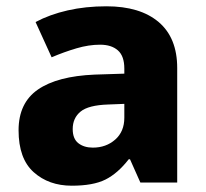

<svg xmlns="http://www.w3.org/2000/svg" viewBox="-20 -580 653 610"><path d="M318 -560Q425 -560 484 -510Q543 -460 543 -364V0H426L393 -74H389Q354 -29 315 -9.5Q276 10 208 10Q135 10 87 -33Q39 -76 39 -166Q39 -253 100.5 -295.5Q162 -338 281 -343L375 -346V-362Q375 -402 354.5 -420Q334 -438 298 -438Q262 -438 223 -426.5Q184 -415 144 -398L93 -510Q138 -534 195 -547Q252 -560 318 -560ZM324 -248Q261 -246 236 -225.5Q211 -205 211 -170Q211 -139 229 -125Q247 -111 275 -111Q317 -111 346 -136.5Q375 -162 375 -206V-250Z"/></svg>

Font: Noto Sans Kannada ExtraBold
Style: Regular
Weight: 800
Designer: Jelle Bosma - Monotype Design Team
Foundry: Monotype Imaging Inc.
Version: Version 2.005; ttfautohint (v1.8.4.7-5d5b)